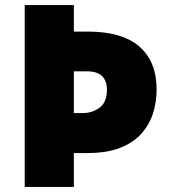

<svg xmlns="http://www.w3.org/2000/svg" viewBox="-20 -734 667 754"><path d="M595 -383Q595 -334 581 -289.5Q567 -245 535.5 -209.5Q504 -174 452 -153.5Q400 -133 324 -133H270V0H77V-714H270V-610H324Q460 -610 527.5 -551Q595 -492 595 -383ZM305 -290Q343 -290 371.5 -311.5Q400 -333 400 -382Q400 -416 381 -435Q362 -454 320 -454H270V-290Z"/></svg>

Font: Noto Sans Ethiopic Black
Style: Regular
Weight: 900
Designer: Monotype Design Team
Foundry: Monotype Imaging Inc.
Version: Version 2.102; ttfautohint (v1.8.4.7-5d5b)